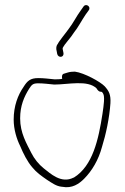

<svg xmlns="http://www.w3.org/2000/svg" viewBox="-20 -742 501 772"><path d="M35 -261C35 -222 47 -183 61 -155C74 -124 90 -92 110 -69C127 -48 146 -35 169 -19C188 -7 206 7 229 9H230C270 17 298 -3 318 -23C350 -55 376 -99 390 -151C406 -202 420 -268 424 -327C426 -362 418 -376 401 -395C384 -413 319 -449 281 -454C271 -454 260 -453 251 -450L238 -446C229 -444 228 -435 230 -425C221 -423 207 -423 199 -423C178 -425 156 -428 134 -428C102 -428 90 -417 75 -393C52 -360 35 -316 35 -261ZM61 -266C61 -317 77 -353 97 -385C107 -400 111 -407 133 -407C155 -407 176 -404 198 -402C254 -402 333 -422 369 -386V-385C374 -378 378 -373 386 -373H388L390 -372C399 -363 399 -350 398 -333C397 -320 395 -303 392 -284C376 -181 353 -75 277 -28H276C226 -2 182 -45 156 -65C136 -81 118 -103 106 -127C87 -165 61 -207 61 -266ZM198 -402ZM208 -536 210 -525C214 -508 239 -510 235 -530L233 -540C232 -544 231 -546 233 -551C236 -557 242 -565 251 -576C262 -589 271 -601 278 -612C293 -630 309 -661 324 -683L337 -701C347 -715 326 -730 316 -716L304 -699C289 -679 273 -647 257 -627C247 -612 217 -577 211 -563H210C206 -555 205 -546 208 -536Z"/></svg>

Font: Stray Cat
Style: Lt
Weight: 300
Version: Version 1.0